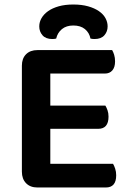

<svg xmlns="http://www.w3.org/2000/svg" viewBox="-20 -829 580 851"><path d="M146 2Q114 2 95.5 -17Q77 -36 77 -68V-538Q77 -570 95.5 -588.5Q114 -607 146 -607H477Q482 -599 486 -586Q490 -573 490 -557Q490 -531 478 -517Q466 -503 445 -503H203V-361H447Q452 -353 456.5 -340.5Q461 -328 461 -312Q461 -258 415 -258H203V-103H481Q486 -95 490.5 -81.5Q495 -68 495 -52Q495 2 449 2ZM305 -716Q274 -716 254.5 -700Q235 -684 229 -658Q224 -657 220.5 -656.5Q217 -656 212 -656Q183 -656 168.5 -672.5Q154 -689 154 -712Q154 -731 164 -748.5Q174 -766 193 -779.5Q212 -793 240 -801Q268 -809 305 -809Q342 -809 370.5 -801Q399 -793 418.5 -779.5Q438 -766 447.5 -748.5Q457 -731 457 -712Q457 -689 442.5 -672.5Q428 -656 399 -656Q394 -656 390 -656.5Q386 -657 381 -658Q376 -684 356.5 -700Q337 -716 305 -716Z"/></svg>

Font: Baloo Paaji 2 SemiBold
Style: Regular
Weight: 600
Designer: Shuchita Grover, Noopur Datye and Ek Type
Foundry: Ek Type
Version: Version 1.640;hotconv 1.0.111;makeotfexe 2.5.65597; ttfautoh